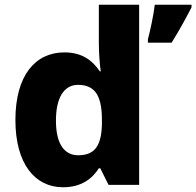

<svg xmlns="http://www.w3.org/2000/svg" viewBox="-20 -780 828 810"><path d="M246 10C323 10 369 -26 397 -70H403L438 0H567V-760H397V-598C397 -557 401 -505 405 -479H401C371 -524 327 -559 252 -559C129 -559 45 -462 45 -274C45 -88 128 10 246 10ZM788 -749V-760H633C628 -717 614 -652 604 -614V-600H704C739 -656 764 -703 788 -749ZM310 -125C252 -125 216 -172 216 -271C216 -371 252 -422 309 -422C386 -422 410 -369 410 -272V-257C408 -168 382 -125 310 -125Z"/></svg>

Font: Noto Sans Myanmar UI ExtraBold
Style: Regular
Weight: 800
Designer: Monotype Design Team
Foundry: Monotype Imaging Inc.
Version: Version 2.103